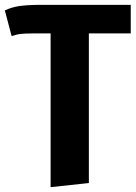

<svg xmlns="http://www.w3.org/2000/svg" viewBox="-28 -551 561 793"><path d="M512 -531H139C102 -531 73 -529 52 -526C31 -523 11 -517 -8 -508L20 -402C35 -407 48 -410 59 -411C70 -412 87 -413 110 -413H181V222L339 205V-413H512Z"/></svg>

Font: Fira Sans
Style: Bold
Weight: 700
Designer: Carrois Corporate & Edenspiekermann AG
Foundry: Carrois Corporate GbR & Edenspiekermann AG
Version: Version 4.203